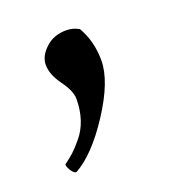

<svg xmlns="http://www.w3.org/2000/svg" viewBox="-64 -171 323 359"><g transform="rotate(-20 98.0 8.0)"><path d="M103.5 -120.1Q117.2 -120.1 128.9 -113.3Q146.5 -83 146.5 -44.9Q146.5 -3.9 107.9 55.4Q69.3 114.7 31.2 135.7Q26.4 135.7 21.5 127.9Q16.6 120.1 16.6 115.2Q27.8 106.9 35.2 100.3Q42.5 93.8 54.2 79.8Q65.9 65.9 72 47.4Q78.1 28.8 78.1 6.8Q78.1 -8.8 62 -30.8Q45.9 -52.7 45.9 -72.3Q45.9 -89.4 62.3 -104.7Q78.6 -120.1 103.5 -120.1Z"/></g></svg>

Font: Amiri
Style: Regular
Weight: 400
Designer: Khaled Hosny
Version: Version 000.108